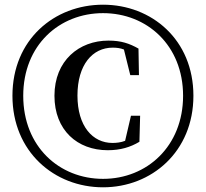

<svg xmlns="http://www.w3.org/2000/svg" viewBox="-20 -779 877 818"><path d="M419 19C626 19 804 -133 804 -371C804 -610 626 -759 419 -759C211 -759 33 -610 33 -371C33 -133 211 19 419 19ZM419 -17C233 -17 79 -154 79 -371C79 -587 233 -723 419 -723C606 -723 760 -586 760 -371C760 -157 607 -17 419 -17ZM439 -139C493 -139 536 -152 574 -175L577 -286H538L513 -179C495 -172 476 -170 459 -170C375 -170 310 -241 310 -372C310 -503 374 -576 460 -576C478 -576 493 -574 508 -568L535 -459H572L570 -572C531 -594 496 -606 442 -606C317 -606 212 -521 212 -371C212 -224 310 -139 439 -139Z"/></svg>

Font: Noto Serif KR
Style: Bold
Weight: 700
Designer: Ryoko NISHIZUKA 西塚涼子 (kana & ideographs); Frank Grießhammer (Latin, Greek & Cyrillic); Wenlong ZHANG 张文龙 (bopomofo); San
Foundry: Adobe
Version: Version 2.001;hotconv 1.1.0;makeotfexe 2.6.0